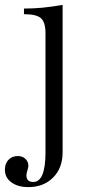

<svg xmlns="http://www.w3.org/2000/svg" viewBox="-67 -471 363 785"><path d="M49 294Q6 294 -20.5 274.5Q-47 255 -47 223Q-47 198 -32.5 182.5Q-18 167 6 167Q25 167 37 178.5Q49 190 49 207Q49 213 45 226Q43 233 42 237Q41 241 41 246Q41 273 69 273Q94 273 106.5 242.5Q119 212 119 152V-335Q119 -380 100.5 -396.5Q82 -413 31 -413V-436Q69 -436 106 -439.5Q143 -443 189 -451V152Q189 216 150 255Q111 294 49 294Z"/></svg>

Font: Baskervville
Style: Regular
Weight: 400
Designer: Alexis Faudot, Rémi Forte, Morgane Pierson, Rafael Ribas, Tanguy Vanlaeys, Rosalie Wagner, Thomas Huot-Marchand
Foundry: ANRT
Version: Version 1.100